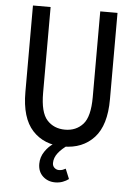

<svg xmlns="http://www.w3.org/2000/svg" viewBox="-59 -735 687 975"><g transform="rotate(5 284.5 -247.5)"><path d="M69 -249V-690H159V-253Q159 -153 194 -114.5Q229 -76 286 -76Q342 -76 377 -114.5Q412 -153 412 -253V-690H500V-249Q500 -117 441.5 -53.5Q383 10 285 10Q186 10 127.5 -53.5Q69 -117 69 -249ZM171 108Q171 74 190.5 45Q210 16 236 0H311Q278 22 259 46.5Q240 71 240 98Q240 113 250 122Q260 131 273 131Q284 131 292 128Q300 125 307 121L328 172Q315 182 297.5 188.5Q280 195 259 195Q222 195 196.5 171.5Q171 148 171 108Z"/></g></svg>

Font: Radio Canada Condensed
Style: Regular
Weight: 400
Width: 3
Designer: Charles Daoud, Etienne Aubert Bonn, Alexandre Saumier Demers, Jacques Le Bailly
Foundry: Radio-Canada
Version: Version 2.104; ttfautohint (v1.8.4.7-5d5b);gftools[0.9.28.de